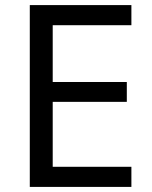

<svg xmlns="http://www.w3.org/2000/svg" viewBox="-20 -734 596 754"><path d="M496 0H97V-714H496V-635H187V-412H478V-334H187V-79H496Z"/></svg>

Font: Noto Sans Tifinagh Rhissa Ixa
Style: Regular
Weight: 400
Designer: JamraPatel
Foundry: JamraPatel LLC
Version: Version 2.006; ttfautohint (v1.8.4.7-5d5b)